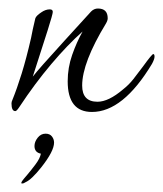

<svg xmlns="http://www.w3.org/2000/svg" viewBox="-20 -257 383 451"><path d="M196 6Q139 6 139 -66Q139 -98 149.5 -128Q160 -158 174 -183Q139 -152 100.5 -106.5Q62 -61 25 -5Q19 4 16 4Q7 4 7 -14Q7 -18 9 -22Q20 -49 31 -84.5Q42 -120 53 -168Q55 -178 57 -188Q59 -198 63 -214Q65 -220 77 -228Q87 -235 97 -235Q104 -235 104 -229Q104 -224 92 -186Q80 -148 57 -77Q63 -85 82 -106.5Q101 -128 132 -162L194 -230Q201 -237 210 -237Q233 -237 233 -214Q233 -209 229 -202Q173 -110 173 -56Q173 -18 209 -18Q235 -18 269 -47Q283 -58 293.5 -71.5Q304 -85 316 -101Q337 -130 340 -130Q343 -130 343 -124Q343 -118 337 -107Q269 6 196 6ZM32 174Q30 174 30 173Q30 171 32.5 167.5Q35 164 36 163Q36 163 44.5 153Q53 143 63.5 129Q74 115 76 104Q61 101 61 86Q61 76 68.5 66.5Q76 57 87 57Q97 57 102 63.5Q107 70 107 78Q107 98 77 136Q54 165 40 171Q36 174 32 174Z"/></svg>

Font: Corinthia
Style: Regular
Weight: 400
Designer: Robert E. Leuschke
Foundry: Robert E. Leuschke
Version: Version 1.013; ttfautohint (v1.8.3)